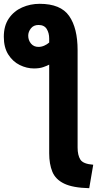

<svg xmlns="http://www.w3.org/2000/svg" viewBox="-60 -800 509 1007"><path d="M408 187Q322 185 276.5 163Q231 141 214.5 100.5Q198 60 198 4V-461Q187 -455 167 -448Q147 -441 118 -441Q80 -441 43.5 -459Q7 -477 -16.5 -514Q-40 -551 -40 -607Q-40 -665 -13.5 -703.5Q13 -742 56 -761Q99 -780 148 -780Q258 -780 302.5 -716.5Q347 -653 347 -537V-26Q347 14 361.5 37Q376 60 429 64ZM142 -554Q157 -554 172 -560.5Q187 -567 198 -577V-598Q198 -627 185 -648Q172 -669 142 -669Q116 -669 102 -651Q88 -633 88 -613Q88 -589 102.5 -571.5Q117 -554 142 -554Z"/></svg>

Font: Ubuntu Sans ExtraBold
Style: Regular
Weight: 800
Designer: Dalton Maag Ltd
Foundry: Dalton Maag Ltd
Version: Version 1.006; ttfautohint (v1.8.4.7-5d5b)